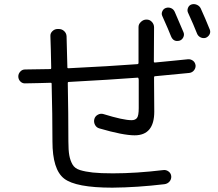

<svg xmlns="http://www.w3.org/2000/svg" viewBox="-20 -866 1040 917"><path d="M772.5 -828.1Q785.2 -832 796.9 -827.1Q808.6 -822.3 814.5 -809.6Q848.6 -731.4 856.4 -711.9Q861.3 -700.2 855.5 -688Q849.6 -675.8 837.9 -671.9Q808.6 -664.1 796.9 -692.4Q786.1 -720.7 754.9 -790Q750 -800.8 755.4 -812.5Q760.7 -824.2 772.5 -828.1ZM894.5 -844.7Q907.2 -848.6 919.9 -843.3Q932.6 -837.9 938.5 -826.2Q960 -779.3 982.4 -723.6Q986.3 -711.9 980.5 -701.2Q974.6 -690.4 962.9 -685.5Q950.2 -681.6 938 -687.5Q925.8 -693.4 920.9 -706.1Q905.3 -746.1 877.9 -805.7Q873 -816.4 877.9 -828.6Q882.8 -840.8 894.5 -844.7ZM98.6 -467.8Q85.9 -467.8 76.7 -477.5Q67.4 -487.3 67.4 -501Q67.4 -513.7 76.7 -523.9Q85.9 -534.2 99.6 -534.2Q134.8 -534.2 220.7 -536.1Q224.6 -536.1 224.6 -541Q222.7 -644.5 220.7 -693.4Q219.7 -707 230.5 -717.3Q241.2 -727.5 254.9 -727.5H260.7Q275.4 -727.5 286.1 -717.8Q296.9 -708 297.9 -693.4Q299.8 -646.5 301.8 -543.9Q301.8 -540 306.6 -540Q505.9 -549.8 635.7 -559.6Q641.6 -559.6 641.6 -566.4V-737.3Q641.6 -751 653.3 -761.7Q665 -772.5 678.7 -772.5H680.7Q695.3 -772.5 705.6 -761.2Q715.8 -750 715.8 -735.4Q714.8 -679.7 714.8 -572.3Q714.8 -567.4 719.7 -567.4Q752 -570.3 810.1 -576.2Q868.2 -582 877.9 -583Q890.6 -584 901.4 -576.2Q912.1 -568.4 914.1 -553.7Q915 -541 906.7 -530.3Q898.4 -519.5 883.8 -517.6Q829.1 -511.7 720.7 -502Q715.8 -502 715.8 -496.1V-473.6L716.8 -333Q716.8 -219.7 623 -219.7Q567.4 -219.7 454.1 -252.9Q440.4 -256.8 433.6 -270Q426.8 -283.2 430.7 -297.9Q434.6 -311.5 447.8 -318.4Q460.9 -325.2 473.6 -321.3Q568.4 -292 608.4 -292Q626 -292 634.3 -302.7Q642.6 -313.5 642.6 -349.6V-485.4Q642.6 -486.3 642.1 -487.8Q641.6 -489.3 641.6 -490.2Q641.6 -495.1 636.7 -495.1Q508.8 -485.4 308.6 -474.6Q303.7 -474.6 303.7 -469.7Q306.6 -322.3 306.6 -190.4Q306.6 -148.4 311 -124Q315.4 -99.6 326.2 -80.6Q336.9 -61.5 362.3 -53.7Q387.7 -45.9 423.3 -42Q459 -38.1 519.5 -38.1Q629.9 -38.1 759.8 -53.7Q773.4 -55.7 785.2 -46.9Q796.9 -38.1 797.9 -23.9Q798.8 -9.8 789.6 1Q780.3 11.7 765.6 13.7Q634.8 29.3 516.6 30.3Q341.8 30.3 286.1 -13.2Q230.5 -56.6 230.5 -190.4Q230.5 -317.4 226.6 -466.8Q226.6 -470.7 222.7 -470.7Q214.8 -470.7 168 -469.2Q121.1 -467.8 98.6 -467.8Z"/></svg>

Font: Rounded-L Mgen+ 2m regular
Style: Regular
Weight: 400
Designer: [Source Han Sans]
Ryoko NISHIZUKA  (kana & ideographs); Paul D. Hunt (Latin, Greek & Cyrillic); Wenlong ZHANG  (bopomofo
Version: Version 1.059.20150602